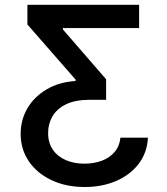

<svg xmlns="http://www.w3.org/2000/svg" viewBox="-20 -565 677 777"><path d="M578.8 -7.8Q575.3 54 540.7 98.7Q506 143.5 449.4 167.6Q392.8 191.8 322.8 191.8Q247.5 191.8 188.9 164.2Q130.3 136.7 96.9 88.1Q63.6 39.4 63.6 -23.4Q63.6 -80.3 91.1 -127Q118.6 -173.7 168.7 -203.3Q218.8 -233 285.9 -237.2V-242.9L90.9 -465.9V-545.5H543V-451.3H234.4V-446L409.4 -244.3V-161.2H344.5Q284.4 -161.2 247 -142.8Q209.5 -124.3 192.1 -93.8Q174.7 -63.2 174.7 -27Q174.7 13.5 194.1 41.2Q213.4 68.9 246.6 83.1Q279.8 97.3 321.7 97.3Q360.8 97.3 392.6 85.2Q424.4 73.2 444.2 49.5Q464.1 25.9 467.3 -7.8Z"/></svg>

Font: InterMG Medium
Style: Regular
Weight: 500
Designer: Rasmus Andersson
Foundry: rsms
Version: Version 3.019;December 26, 2023;FontCreator 15.0.0.2955 64-b